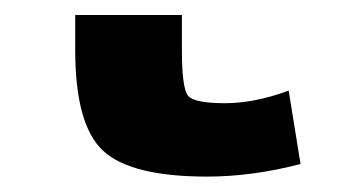

<svg xmlns="http://www.w3.org/2000/svg" viewBox="-20 29 445 253"><path d="M219.7 94.7Q219.7 144.5 227.5 154.8Q235.4 165 276.4 165Q315.4 165 360.4 148.4L376 245.1Q312.5 261.7 252.9 261.7Q152.3 261.7 115.7 227.5Q79.1 193.4 79.1 94.7V48.8H219.7Z"/></svg>

Font: Gen Shin Gothic Bold
Style: Bold
Weight: 700
Designer: [Source Han Sans]
Ryoko NISHIZUKA  (kana & ideographs); Paul D. Hunt (Latin, Greek & Cyrillic); Wenlong ZHANG  (bopomofo
Version: Version 1.002.20150607